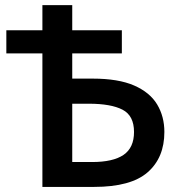

<svg xmlns="http://www.w3.org/2000/svg" viewBox="-20 -734 714 754"><path d="M146.5 0V-524.4H4.9V-615.2H146.5V-713.9H263.7V-615.2H458.5V-524.4H263.7V-425.3H343.8Q444.8 -425.3 506.8 -398.2Q568.8 -371.1 597.2 -323.7Q625.5 -276.4 625.5 -215.8Q625.5 -114.7 559.8 -57.4Q494.1 0 349.6 0ZM263.7 -97.7H341.8Q423.8 -97.7 465.1 -125.7Q506.3 -153.8 506.3 -215.8Q506.3 -279.8 461.2 -303.2Q416 -326.7 328.6 -326.7H263.7Z"/></svg>

Font: Open Sans SemiBold
Style: Regular
Weight: 600
Designer: Monotype Design Team
Foundry: Monotype Imaging Inc.
Version: Version 3.003; ttfautohint (v1.8.4)